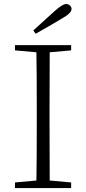

<svg xmlns="http://www.w3.org/2000/svg" viewBox="-20 -951 436 971"><path d="M160.2 -780.3 148.4 -796.9Q169.9 -816.4 208 -851.1Q246.1 -885.7 255.9 -894.5Q295.9 -930.7 314.5 -930.7Q325.2 -930.7 333.5 -923.3Q341.8 -916 341.8 -905.3Q341.8 -883.8 290 -855.5Q228.5 -818.4 160.2 -780.3ZM339.8 -722.7V-696.3L231.4 -686.5Q230.5 -589.8 230.5 -389.6V-333Q230.5 -134.8 231.4 -38.1L339.8 -28.3V0H55.7V-28.3L164.1 -38.1Q166 -134.8 166 -333V-389.6Q166 -588.9 164.1 -686.5L55.7 -696.3V-722.7Z"/></svg>

Font: GenYoMin TW TTF ExtraLight
Style: Regular
Weight: 250
Version: Version 1.300